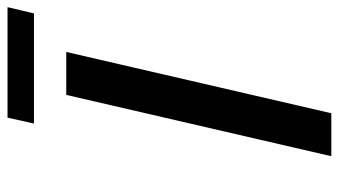

<svg xmlns="http://www.w3.org/2000/svg" viewBox="-220 -702 922 523"><g transform="rotate(-90 241.5 -441.0)"><path d="M466 -810 483 -882H182L166 -810ZM194 0 361 -722H244L77 0Z"/></g></svg>

Font: Perun Medium Italic
Style: Regular
Weight: 500
Italic angle: -12°
Foundry: Copyright (c) Stefan Peev, Context Ltd, 2016
Version: Version 1.026